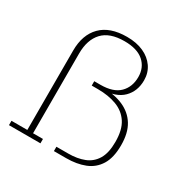

<svg xmlns="http://www.w3.org/2000/svg" viewBox="-139 -716 821 840"><g transform="rotate(30 271.5 -296.5)"><path d="M303 0H241V-22H301Q346 -22 380.5 -35.5Q415 -49 434.5 -81Q454 -113 454 -169Q454 -230 431 -265Q408 -300 367 -315.5Q326 -331 272 -331H241V-353H272Q337 -353 368 -384Q399 -415 399 -465Q399 -513 366 -542Q333 -571 269 -571Q194 -571 158.5 -532.5Q123 -494 123 -425V-22H173V0H14V-22H94V-423Q94 -503 138.5 -548Q183 -593 269 -593Q317 -593 352.5 -577Q388 -561 408 -532Q428 -503 428 -465Q428 -410 393 -375Q358 -340 285 -338V-348Q346 -348 390.5 -328.5Q435 -309 459 -270Q483 -231 483 -169Q483 -106 460 -69Q437 -32 396.5 -16Q356 0 303 0Z"/></g></svg>

Font: Rokkitt Thin
Style: Regular
Weight: 250
Version: Version 3.103